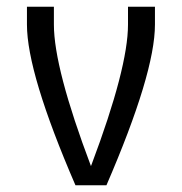

<svg xmlns="http://www.w3.org/2000/svg" viewBox="-20 -550 540 570"><path d="M204 0Q60 -333 60 -477V-530H140V-477Q140 -348 250 -57L252 -62Q360 -349 360 -477V-530H440V-477Q440 -333 296 0Z"/></svg>

Font: Iosevka SS01
Style: Regular
Weight: 400
Monospace: yes
Designer: Belleve Invis
Foundry: Belleve Invis
Version: 2.3.3; ttfautohint (v1.8.3)